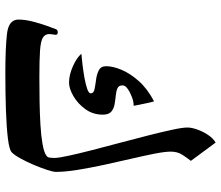

<svg xmlns="http://www.w3.org/2000/svg" viewBox="-74 -734 815 708"><g transform="rotate(90 334.0 -380.5)"><path d="M614.3 -178.7Q614.3 -168.5 606.9 -146Q599.6 -123.5 588.4 -96.9Q577.1 -70.3 564.7 -47.9Q552.2 -25.4 542 -15.6Q532.7 -6.8 491.7 -1.7Q450.7 3.4 387.7 5.6Q324.7 7.8 250.5 7.8Q157.2 7.8 105 1.7Q52.7 -4.4 52.7 -40.5Q52.7 -65.4 60.1 -93.8Q67.4 -122.1 75.9 -145.8Q84.5 -169.4 88.4 -179.2Q90.8 -185.5 99.6 -185.5Q108.9 -185.5 108.9 -177.2Q108.9 -175.3 107.4 -167Q106 -158.7 106 -154.8Q106 -138.7 119.1 -130.6Q132.3 -122.6 166.7 -120.1Q201.2 -117.7 265.6 -117.7Q308.1 -117.7 353.5 -118.4Q398.9 -119.1 440.2 -121.6Q481.4 -124 512 -129.4Q542.5 -134.8 555.2 -144Q561 -148.4 562 -157Q563 -165.5 563 -171.9Q563 -188 554.9 -225.1Q546.9 -262.2 534.2 -311.5Q521.5 -360.8 507.1 -414.8Q492.7 -468.8 480 -518.8Q467.3 -568.8 459 -607.2Q450.7 -645.5 450.7 -663.6Q450.7 -678.7 458 -699.7Q465.3 -720.7 478 -739.7Q490.7 -758.8 506.3 -767.6L573.7 -676.3Q563.5 -663.6 551.5 -645.3Q539.6 -627 539.6 -602.5Q539.6 -581.1 547.1 -542.7Q554.7 -504.4 565.9 -456.3Q577.1 -408.2 588.1 -357.4Q599.1 -306.6 606.7 -260Q614.3 -213.4 614.3 -178.7ZM403.3 -351.6Q403.3 -315.4 383.1 -287.4Q362.8 -259.3 335 -243.2Q307.1 -227.1 285.2 -227.1Q256.8 -227.1 225.1 -241.2Q193.4 -255.4 178.7 -272.5Q195.8 -273.9 220.2 -276.9Q244.6 -279.8 268.6 -284.2Q292.5 -288.6 308.6 -294.2Q324.7 -299.8 324.7 -307.1Q324.7 -317.9 309.6 -321Q294.4 -324.2 274.7 -326.7Q254.9 -329.1 239.7 -336.9Q224.6 -344.7 224.6 -363.8Q224.6 -388.7 237.8 -420.4Q251 -452.1 279.3 -484.1Q307.6 -516.1 354 -540.5Q356 -536.6 359.6 -519.8Q363.3 -502.9 366.7 -486.1Q370.1 -469.2 370.6 -465.3Q357.4 -465.8 339.8 -459.5Q322.3 -453.1 308.8 -443.8Q295.4 -434.6 295.4 -425.3Q294.9 -410.6 305.7 -405.8Q316.4 -400.9 332.8 -399.4Q349.1 -397.9 365.2 -395Q381.3 -392.1 392.3 -382.8Q403.3 -373.5 403.3 -351.6Z"/></g></svg>

Font: Scheherazade New SemiBold
Style: Regular
Weight: 600
Designer: SIL International
Foundry: SIL International
Version: Version 4.000